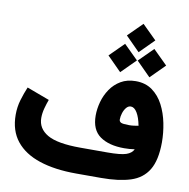

<svg xmlns="http://www.w3.org/2000/svg" viewBox="-94 -982 1058 1074"><g transform="rotate(10 435.0 -445.0)"><path d="M554.2 -810.1 634.8 -890.1 715.8 -810.1 634.8 -729ZM638.2 -682.1 718.8 -762.2 799.8 -682.1 718.8 -601.1ZM472.2 -682.1 552.7 -762.2 633.8 -682.1 552.7 -601.1ZM708 -190.4Q678.2 -186 648.4 -186Q561.5 -186 510.7 -221.9Q460 -257.8 460 -338.9Q460 -376.5 470.9 -416.5Q481.9 -456.5 505.1 -490.7Q528.3 -524.9 564 -545.9Q599.6 -566.9 648.4 -566.9Q703.6 -566.9 742.4 -538.8Q781.2 -510.7 805.2 -464.6Q829.1 -418.5 840.1 -363.5Q851.1 -308.6 851.1 -254.4Q850.6 -152.8 817.1 -97.7Q783.7 -42.5 717 -21.2Q650.4 0 550.3 0H408.7Q287.6 0 200.2 -28.8Q112.8 -57.6 65.7 -116.5Q18.6 -175.3 18.6 -265.6Q18.6 -310.1 30.8 -350.6Q43 -391.1 58.1 -426.8L186.5 -378.9Q178.2 -356.9 170.4 -328.4Q162.6 -299.8 162.6 -272.9Q162.6 -212.4 219.5 -179.4Q276.4 -146.5 406.7 -146.5H560.5Q635.3 -146.5 666.3 -157Q697.3 -167.5 708 -190.4ZM706.1 -323.7Q697.3 -370.1 681.4 -396.2Q665.5 -422.4 645.5 -422.4Q630.9 -422.4 619.9 -409.2Q608.9 -396 602.8 -377Q596.7 -357.9 596.7 -340.3Q596.7 -328.6 607.4 -323.2Q618.2 -317.9 653.8 -317.9Q666.5 -317.9 679.9 -319.6Q693.4 -321.3 706.1 -323.7Z"/></g></svg>

Font: Vazir Black FD-UI
Style: Black-FD-UI
Weight: 900
Designer: Saber Rastikerdar
Foundry: Saber Rastikerdar
Version: Version 30.0.0